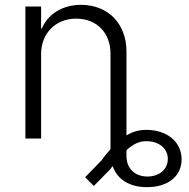

<svg xmlns="http://www.w3.org/2000/svg" viewBox="-20 -573 783 794"><path d="M150 -350C150 -436 211 -496 295 -496C380 -496 437 -437 437 -351V44C425 57 412 73 399 91L332 160L368 196L435 128C439 123 442 118 446 114C465 169 515 201 588 201C673 201 731 157 731 86C731 13 670 -36 585 -36C556 -36 529 -29 503 -13V-360C503 -475 427 -553 315 -553C239 -553 178 -515 153 -455H150V-546H85V0H150ZM503 72V48C533 21 558 10 587 11C637 11 674 41 674 84C674 129 637 157 590 157C540 157 503 126 503 72Z"/></svg>

Font: Wafeq Light
Style: Regular
Weight: 300
Designer: Rasmus Andersson & Azza Alameddine
Foundry: Google & TypeTogether
Version: Version 3.000;January 28, 2025;FontCreator 15.0.0.3014 64-bi